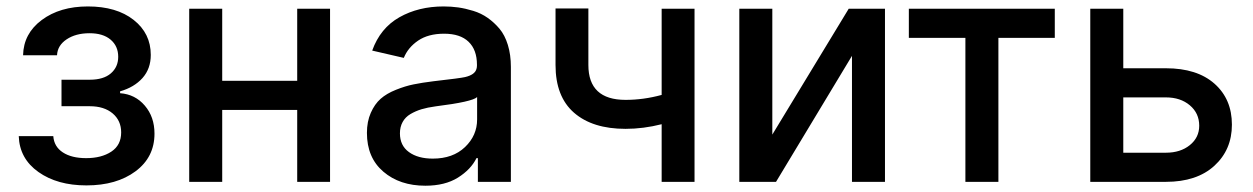

<svg xmlns="http://www.w3.org/2000/svg" viewBox="-20 -573 3949 605"><path d="M39.1 -144H147.9Q150.4 -110.8 178 -92.8Q205.6 -74.7 251.5 -74.7Q299.8 -74.7 330.8 -95.2Q361.8 -115.7 361.8 -155.8Q361.8 -192.9 335 -215.6Q308.1 -238.3 262.7 -238.3H173.8V-321.8H262.7Q306.2 -321.8 329.3 -341.8Q352.5 -361.8 352.5 -394Q352.5 -427.7 328.6 -448Q304.7 -468.3 262.2 -468.3Q218.8 -468.3 189.9 -449Q161.1 -429.7 159.7 -398.9H52.7Q54.2 -467.3 111.6 -510Q168.9 -552.7 256.8 -552.7Q347.2 -552.7 401.1 -510.3Q455.1 -467.8 455.1 -399.9Q455.1 -356.4 429 -327.1Q402.8 -297.9 358.4 -285.2V-279.3Q405.8 -275.9 436.3 -240.2Q466.8 -204.6 466.8 -151.9Q466.8 -77.6 407 -33.2Q347.2 11.2 252.4 11.2Q160.6 11.2 101.1 -31Q41.5 -73.2 39.1 -144Z M680.2 -545.4V-318.4H916.5V-545.4H1020V0H916.5V-226.6H680.2V0H576.2V-545.4Z M1320.3 12.2Q1239.7 12.2 1188 -32Q1136.2 -76.2 1136.2 -154.3Q1136.2 -189.9 1148.4 -217.5Q1160.6 -245.1 1179.4 -261.7Q1198.2 -278.3 1227.5 -290Q1256.8 -301.8 1283.2 -307.1Q1309.6 -312.5 1345.2 -316.9Q1431.2 -326.7 1445.3 -330.1Q1476.6 -337.4 1481.4 -356Q1482.9 -360.4 1482.9 -366.7V-369.1Q1482.9 -416 1456.5 -441.4Q1430.2 -466.8 1379.4 -466.8Q1329.6 -466.8 1297.6 -445.1Q1265.6 -423.3 1252.4 -390.6L1152.8 -413.6Q1178.2 -484.4 1238.5 -518.6Q1298.8 -552.7 1377.9 -552.7Q1401.4 -552.7 1423.8 -549.6Q1446.3 -546.4 1471.2 -538.8Q1496.1 -531.2 1516.6 -516.8Q1537.1 -502.4 1554 -482.4Q1570.8 -462.4 1580.3 -431.4Q1589.8 -400.4 1589.8 -362.3V0H1485.8V-74.7H1481.4Q1463.9 -39.1 1423.1 -13.4Q1382.3 12.2 1320.3 12.2ZM1343.8 -73.2Q1407.2 -73.2 1445.3 -109.6Q1483.4 -146 1483.4 -196.8V-267.1Q1468.8 -252.4 1352.1 -237.8Q1327.1 -234.4 1308.3 -228.8Q1289.6 -223.1 1273.4 -213.6Q1257.3 -204.1 1248.8 -188.7Q1240.2 -173.3 1240.2 -152.8Q1240.2 -114.3 1268.6 -93.8Q1296.9 -73.2 1343.8 -73.2Z M2168.5 -545.4V0H2064.9V-181.6Q2007.3 -167 1951.2 -167Q1847.2 -167 1788.8 -217.8Q1730.5 -268.6 1730.5 -368.2V-546.4H1834V-368.2Q1834 -258.3 1951.2 -258.3Q2007.8 -258.3 2064.9 -273.9V-545.4Z M2413.6 -148.9 2654.3 -545.4H2768.6V0H2664.6V-397L2425.3 0H2309.6V-545.4H2413.6Z M2843.8 -453.6V-545.4H3303.7V-453.6H3126V0H3022V-453.6Z M3519.5 -357.9H3653.8Q3752 -357.9 3806.9 -309.3Q3861.8 -260.7 3861.8 -180.2Q3861.8 -101.1 3806.4 -50.5Q3751 0 3653.8 0H3415.5V-545.4H3519.5ZM3519.5 -266.1V-91.8H3653.8Q3699.7 -91.8 3729.2 -115.7Q3758.8 -139.6 3758.8 -176.8Q3758.8 -216.3 3729.2 -241.2Q3699.7 -266.1 3653.8 -266.1Z"/></svg>

Font: Interop Med
Style: Regular
Weight: 500
Designer: Rasmus Andersson, Google, Jang Haemin
Foundry: jhaemin
Version: Version 1.007